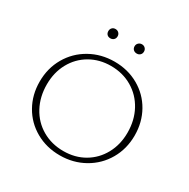

<svg xmlns="http://www.w3.org/2000/svg" viewBox="-186 -1010 1164 1184"><g transform="rotate(30 396.0 -417.5)"><path d="M270 -808Q270 -822 279 -831.5Q288 -841 303 -841Q317 -841 326.5 -831.5Q336 -822 336 -808Q336 -793 326.5 -784Q317 -775 303 -775Q288 -775 279 -784Q270 -793 270 -808ZM457 -808Q457 -822 467 -831.5Q477 -841 491 -841Q505 -841 514.5 -831.5Q524 -822 524 -808Q524 -793 514.5 -784Q505 -775 491 -775Q476 -775 466.5 -784Q457 -793 457 -808ZM59 -327Q59 -422 103.5 -499Q148 -576 226 -620Q304 -664 399 -664Q494 -664 570.5 -620.5Q647 -577 690 -501Q733 -425 733 -331Q733 -236 688.5 -159Q644 -82 566 -38Q488 6 393 6Q298 6 221.5 -37.5Q145 -81 102 -157Q59 -233 59 -327ZM686 -324Q686 -412 648.5 -481.5Q611 -551 544 -590.5Q477 -630 393 -630Q311 -630 245.5 -592Q180 -554 143 -486.5Q106 -419 106 -334Q106 -246 143.5 -176Q181 -106 248 -67Q315 -28 399 -28Q482 -28 547 -66Q612 -104 649 -171.5Q686 -239 686 -324Z"/></g></svg>

Font: Ysabeau Infant Light
Style: Regular
Weight: 300
Designer: Christian Thalmann (Catharsis Fonts)
Version: Version 0.003